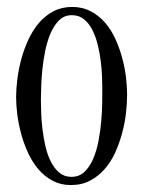

<svg xmlns="http://www.w3.org/2000/svg" viewBox="-20 -530 417 559"><path d="M350.1 -253.9Q350.1 -229 346.7 -200Q343.3 -170.9 335.4 -141.8Q327.6 -112.8 315.2 -85.4Q302.7 -58.1 284.4 -37.4Q266.1 -16.6 241.9 -3.9Q217.8 8.8 186 8.8Q156.7 8.8 133.3 -3.7Q109.9 -16.1 92.3 -36.6Q74.7 -57.1 62.3 -83.7Q49.8 -110.4 42 -138.9Q34.2 -167.5 30.5 -195.6Q26.9 -223.6 26.9 -247.1Q26.9 -271 30.5 -299.8Q34.2 -328.6 42 -357.7Q49.8 -386.7 62.5 -414.3Q75.2 -441.9 93.3 -463.1Q111.3 -484.4 135.5 -497.1Q159.7 -509.8 189.9 -509.8Q220.2 -509.8 243.9 -497.3Q267.6 -484.9 285.4 -464.6Q303.2 -444.3 315.4 -417.7Q327.6 -391.1 335.4 -362.5Q343.3 -334 346.7 -305.9Q350.1 -277.8 350.1 -253.9ZM277.8 -270Q277.8 -284.2 277.1 -305.7Q276.4 -327.1 273.4 -351.3Q270.5 -375.5 264.6 -399.4Q258.8 -423.3 249 -442.6Q239.3 -461.9 224.6 -473.9Q210 -485.8 189 -485.8Q167.5 -485.8 152.6 -471.4Q137.7 -457 127.7 -434.1Q117.7 -411.1 111.8 -382.8Q106 -354.5 103.3 -326.9Q100.6 -299.3 99.9 -275.6Q99.1 -252 99.1 -237.8Q99.1 -223.6 99.9 -201.7Q100.6 -179.7 103.5 -155Q106.4 -130.4 112.1 -105.2Q117.7 -80.1 127.7 -60.1Q137.7 -40 152.3 -27.6Q167 -15.1 188 -15.1Q210.9 -15.1 226.3 -30Q241.7 -44.9 251.7 -68.6Q261.7 -92.3 267.1 -121.3Q272.5 -150.4 274.9 -178.7Q277.3 -207 277.6 -231.4Q277.8 -255.9 277.8 -270Z"/></svg>

Font: Scheherazade Urdu
Style: Regular
Weight: 400
Designer: SIL International
Foundry: SIL International
Version: Version 1.005 (build 117/117)